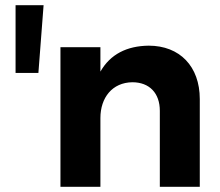

<svg xmlns="http://www.w3.org/2000/svg" viewBox="-20 -720 849 740"><path d="M40 -439H128L148 -700H40ZM553 -544C469 -543 405 -511 367 -444V-538H213V0H367V-265C367 -344 413 -402 490 -403C556 -403 596 -361 596 -293V0H750V-338C750 -464 673 -544 553 -544Z"/></svg>

Font: Juman SemiBold
Style: Regular
Weight: 600
Designer: Bandar Raffah (Arabic) Julieta Ulanovsky (Latin)
Foundry: Caramella
Version: Version 5.022;PS 005.022;hotconv 1.0.88;makeotf.lib2.5.64775